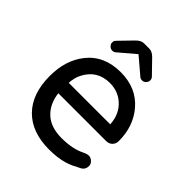

<svg xmlns="http://www.w3.org/2000/svg" viewBox="-198 -830 965 965"><g transform="rotate(45 285.0 -347.5)"><path d="M441 -101Q459 -110 472 -110Q485 -110 497 -99Q509 -88 509 -74Q509 -48 487.5 -36.5Q466 -25 449 -17Q432 -9 412 -3Q367 10 308 10Q185 10 117 -59Q49 -128 49 -255Q49 -365 106 -438Q170 -520 288 -520Q400 -520 465 -444Q526 -373 526 -268Q526 -249 513.5 -236Q501 -223 480 -223H141Q149 -155 192 -115Q235 -75 312 -75Q389 -75 441 -101ZM288 -443Q199 -443 158 -364Q143 -336 141 -297H436Q432 -368 384 -409Q344 -443 288 -443ZM414 -615Q422 -607 422 -595.5Q422 -584 413.5 -575Q405 -566 393 -566Q381 -566 374 -573L287 -647L200 -573Q193 -566 181 -566Q169 -566 160.5 -575Q152 -584 152 -589.5Q152 -595 152 -601Q152 -607 160 -615L228 -685Q248 -705 268 -705H306Q326 -705 346 -685Z"/></g></svg>

Font: Varela Round
Style: Regular
Weight: 400
Designer: Joe Prince
Foundry: Joe Prince
Version: Version 1.000